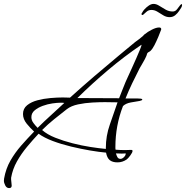

<svg xmlns="http://www.w3.org/2000/svg" viewBox="-97 -761 954 985"><path d="M-50 204Q-63 204 -70 190.5Q-77 177 -77 166Q-77 164 -76.5 161Q-76 158 -76 155Q-67 104 -43.5 63Q-20 22 12 -14.5Q44 -51 78 -86Q59 -103 40 -126.5Q21 -150 21 -176Q21 -204 42 -221Q63 -238 95 -246.5Q127 -255 162 -258Q197 -261 225 -261Q236 -261 245.5 -260.5Q255 -260 262 -260Q324 -316 387.5 -370.5Q451 -425 515 -478L596 -545Q607 -553 617 -560.5Q627 -568 636 -576Q639 -579 641.5 -582Q644 -585 648 -587Q659 -597 681.5 -608.5Q704 -620 719 -620Q730 -620 730 -612Q730 -608 729 -607Q724 -593 715 -571.5Q706 -550 695.5 -529.5Q685 -509 674 -499Q672 -497 669.5 -496Q667 -495 664 -493Q658 -489 657.5 -485Q657 -481 654 -474Q647 -458 637.5 -442Q628 -426 619 -410Q600 -373 581.5 -334.5Q563 -296 547 -256H585Q595 -256 604.5 -256Q614 -256 623 -255Q625 -255 629 -254Q633 -253 633 -250Q633 -247 627 -245.5Q621 -244 619 -243Q600 -240 574.5 -235.5Q549 -231 534 -217Q495 -117 495 -7Q495 -3 495 0Q495 3 496 7Q508 8 520 8.5Q532 9 545 9Q553 9 560.5 8.5Q568 8 575 8Q583 8 583 13Q583 21 571.5 36.5Q560 52 553 57Q543 64 531 68Q519 72 506 72Q480 72 466 60.5Q452 49 447 22Q412 19 365 11Q318 3 268 -9Q218 -21 174 -37.5Q130 -54 101 -75Q71 -43 41.5 -7.5Q12 28 -10 67Q-32 106 -40 151V160Q-40 167 -38.5 175Q-37 183 -37 191Q-37 204 -50 204ZM514 -257Q522 -278 530.5 -299Q539 -320 547 -340Q550 -347 559 -366.5Q568 -386 580 -412.5Q592 -439 603 -464Q614 -489 621.5 -507.5Q629 -526 629 -530Q629 -531 628.5 -531Q628 -531 628 -531Q541 -472 458 -402Q375 -332 300 -258ZM446 3V-2Q446 -64 466.5 -122Q487 -180 506 -236Q490 -236 473.5 -236.5Q457 -237 441 -237Q414 -237 376.5 -235Q339 -233 303.5 -225.5Q268 -218 246 -201Q214 -176 181 -149.5Q148 -123 119 -94Q145 -71 186.5 -54.5Q228 -38 275 -26Q322 -14 367 -7Q412 0 446 3ZM96 -105Q129 -138 164 -169.5Q199 -201 233 -233Q228 -234 222.5 -234Q217 -234 212 -234Q197 -234 172 -230.5Q147 -227 122.5 -218Q98 -209 81 -195Q64 -181 64 -160Q64 -144 74.5 -130Q85 -116 96 -105ZM521 54Q530 54 539 45Q548 36 548 27V26Q544 26 538.5 26.5Q533 27 528 27Q521 27 513.5 26.5Q506 26 498 26Q500 35 505 44.5Q510 54 521 54ZM773 -673Q756 -673 740.5 -682.5Q725 -692 710.5 -701Q696 -710 680 -710Q665 -710 655 -701Q645 -692 637 -685Q635 -684 633 -684Q629 -684 629 -689Q629 -693 633 -697Q635 -703 644.5 -713.5Q654 -724 666.5 -732.5Q679 -741 691 -741Q705 -741 720.5 -731Q736 -721 753 -711.5Q770 -702 789 -702Q803 -702 812 -714.5Q821 -727 827 -734Q832 -740 835 -740Q837 -740 837 -735Q837 -733 836 -729Q835 -725 833 -722Q829 -716 821.5 -704.5Q814 -693 802 -683Q790 -673 773 -673Z"/></svg>

Font: Bonheur Royale
Style: Regular
Weight: 400
Designer: Robert E. Leuschke
Foundry: Robert E. Leuschke
Version: Version 1.010; ttfautohint (v1.8.3)